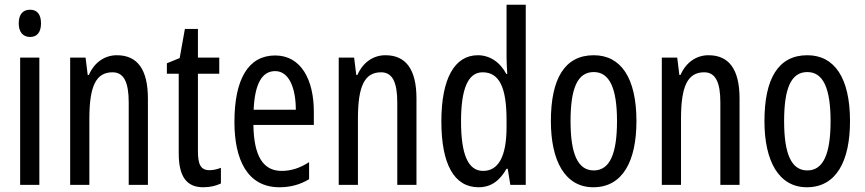

<svg xmlns="http://www.w3.org/2000/svg" viewBox="-20 -780 3648 810"><path d="M107 -739C76 -739 59 -719 59 -681C59 -645 77 -624 107 -624C137 -624 153 -645 153 -681C153 -718 138 -739 107 -739ZM146 -537H65V0H146Z M473 -547C422 -547 378 -517 355 -464H350L341 -537H276V0H357V-279C357 -417 385 -475 455 -475C503 -475 523 -432 523 -348V0H604V-364C604 -488 559 -547 473 -547Z M864 -62C825 -62 815 -89 815 -143V-469H905V-537H815V-658H760L738 -535L684 -513V-469H734V-133C734 -37 766 10 837 10C867 10 891 4 912 -6V-72C896 -66 880 -62 864 -62Z M1141 -546C1028 -546 969 -447 969 -265C969 -109 1022 10 1159 10C1205 10 1246 -1 1284 -24V-96C1244 -70 1207 -59 1168 -59C1089 -59 1051 -123 1049 -253H1304V-309C1304 -442 1251 -546 1141 -546ZM1141 -480C1201 -480 1228 -405 1228 -317H1050C1055 -428 1086 -480 1141 -480Z M1606 -547C1555 -547 1511 -517 1488 -464H1483L1474 -537H1409V0H1490V-279C1490 -417 1518 -475 1588 -475C1636 -475 1656 -432 1656 -348V0H1737V-364C1737 -488 1692 -547 1606 -547Z M1999 10C2051 10 2088 -17 2117 -68H2122L2133 0H2198V-760H2117V-542C2117 -521 2118 -498 2120 -468H2116C2089 -519 2045 -547 1996 -547C1897 -547 1842 -447 1842 -268C1842 -87 1896 10 1999 10ZM2018 -59C1954 -59 1925 -130 1925 -268C1925 -402 1953 -475 2016 -475C2086 -475 2117 -412 2117 -274V-244C2117 -120 2083 -59 2018 -59Z M2665 -269C2665 -452 2599 -547 2485 -547C2361 -547 2304 -446 2304 -269C2304 -101 2364 10 2483 10C2608 10 2665 -102 2665 -269ZM2387 -269C2387 -407 2416 -476 2485 -476C2552 -476 2583 -407 2583 -269C2583 -130 2552 -61 2485 -61C2417 -61 2387 -132 2387 -269Z M2969 -547C2918 -547 2874 -517 2851 -464H2846L2837 -537H2772V0H2853V-279C2853 -417 2881 -475 2951 -475C2999 -475 3019 -432 3019 -348V0H3100V-364C3100 -488 3055 -547 2969 -547Z M3566 -269C3566 -452 3500 -547 3386 -547C3262 -547 3205 -446 3205 -269C3205 -101 3265 10 3384 10C3509 10 3566 -102 3566 -269ZM3288 -269C3288 -407 3317 -476 3386 -476C3453 -476 3484 -407 3484 -269C3484 -130 3453 -61 3386 -61C3318 -61 3288 -132 3288 -269Z"/></svg>

Font: Noto Sans Gurmukhi UI ExtraCondensed
Style: Regular
Weight: 400
Width: 2
Designer: Jelle Bosma - Monotype Design Team
Foundry: Monotype Imaging Inc.
Version: Version 2.004